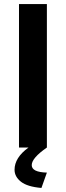

<svg xmlns="http://www.w3.org/2000/svg" viewBox="-20 -730 326 950"><path d="M212 0Q137 52 137 87Q137 122 212 124L185 200Q115 194 83.5 169Q52 144 52 110Q52 50 121 0H74V-710H212Z"/></svg>

Font: Raleway-v4020
Style: Bold
Weight: 700
Designer: Matt McInerney, Pablo Impallari, Rodrigo Fuenzalida
Foundry: Matt McInerney, Pablo Impallari, Rodrigo Fuenzalida
Version: Version 4.020;PS 004.020;hotconv 1.0.88;makeotf.lib2.5.64775